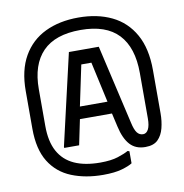

<svg xmlns="http://www.w3.org/2000/svg" viewBox="-88 -795 932 974"><g transform="rotate(-10 378.5 -308.0)"><path d="M463 -203 479 -133Q493 -70 522 -38Q551 -6 601 -6Q644 -6 666 -28Q688 -50 697 -85.5Q706 -121 706 -161V-384Q706 -495 665 -568Q624 -641 550.5 -676.5Q477 -712 379 -712Q281 -712 207.5 -676.5Q134 -641 93 -569.5Q52 -498 52 -391V-197Q52 -91 92 -26.5Q132 38 203.5 67Q275 96 366 96Q426 96 463.5 85Q501 74 517 63V1L508 -2Q489 9 453.5 20.5Q418 32 362 32Q283 32 229 7.5Q175 -17 147 -68Q119 -119 119 -199V-389Q119 -515 183.5 -581.5Q248 -648 379 -648Q510 -648 574 -580Q638 -512 638 -381V-147Q638 -110 628 -91Q618 -72 601 -72Q582 -72 570 -87.5Q558 -103 550 -140L456 -548H302L194 -80V-73H271L298 -203ZM309 -266 353 -475H405L451 -266Z"/></g></svg>

Font: Phudu Light
Style: Regular
Weight: 400
Version: Version 1.005;gftools[0.9.23]